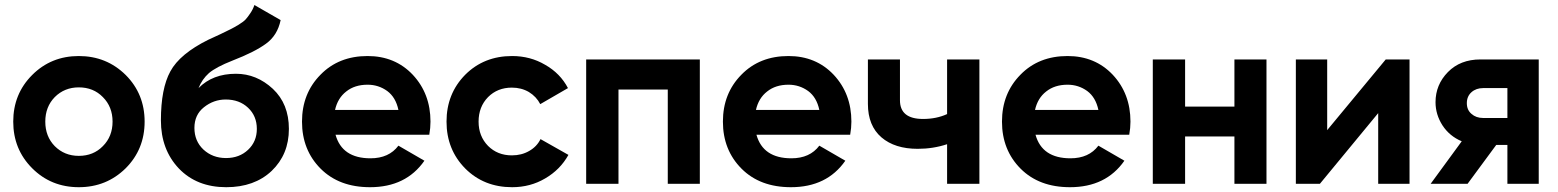

<svg xmlns="http://www.w3.org/2000/svg" viewBox="-20 -739 6266 772"><path d="M296.9 13.7Q185.5 13.7 109.4 -62.5Q33.2 -138.7 33.2 -250Q33.2 -361.3 109.4 -437.5Q185.5 -513.7 296.9 -513.7Q408.2 -513.7 485.4 -437.5Q561.5 -361.3 561.5 -250Q561.5 -138.7 485.4 -62.5Q408.2 13.7 296.9 13.7ZM296.9 -112.3Q355.5 -112.3 393.6 -151.4Q432.6 -190.4 432.6 -250Q432.6 -309.6 393.6 -348.6Q355.5 -387.7 296.9 -387.7Q239.3 -387.7 200.2 -348.6Q162.1 -309.6 162.1 -250Q162.1 -190.4 200.2 -151.4Q239.3 -112.3 296.9 -112.3Z M889.6 13.7Q771.5 13.7 699.2 -61.5Q627 -137.7 627 -254.9Q627 -382.8 665 -452.1Q703.1 -522.5 817.4 -579.1Q835 -586.9 866.2 -601.6Q896.5 -616.2 908.2 -622.1Q919.9 -627.9 939.5 -639.6Q960 -652.3 967.8 -661.1Q976.6 -670.9 986.3 -685.5Q997.1 -701.2 1002.9 -718.8Q1038.1 -698.2 1108.4 -658.2Q1095.7 -596.7 1049.8 -563.5Q1004.9 -530.3 914.1 -495.1Q849.6 -469.7 820.3 -445.3Q792 -419.9 778.3 -384.8Q835 -442.4 928.7 -442.4Q1011.7 -442.4 1077.1 -381.8Q1141.6 -321.3 1141.6 -220.7Q1141.6 -118.2 1072.3 -51.8Q1002.9 13.7 889.6 13.7ZM888.7 -103.5Q942.4 -103.5 977.5 -136.7Q1012.7 -169.9 1012.7 -220.7Q1012.7 -272.5 977.5 -305.7Q942.4 -338.9 887.7 -338.9Q838.9 -338.9 799.8 -307.6Q761.7 -277.3 761.7 -224.6Q761.7 -171.9 797.9 -137.7Q835 -103.5 888.7 -103.5Z M1329.1 -197.3Q1355.5 -102.5 1469.7 -102.5Q1543.9 -102.5 1582 -153.3Q1617.2 -132.8 1686.5 -92.8Q1612.3 13.7 1467.8 13.7Q1343.8 13.7 1269.5 -60.5Q1194.3 -135.7 1194.3 -250Q1194.3 -363.3 1268.6 -438.5Q1341.8 -513.7 1458 -513.7Q1568.4 -513.7 1639.6 -438.5Q1710.9 -362.3 1710.9 -250Q1710.9 -224.6 1706.1 -197.3Q1580.1 -197.3 1329.1 -197.3ZM1327.1 -296.9Q1390.6 -296.9 1582 -296.9Q1571.3 -347.7 1537.1 -373Q1502 -398.4 1458 -398.4Q1406.2 -398.4 1372.1 -371.1Q1337.9 -344.7 1327.1 -296.9Z M2039.1 13.7Q1925.8 13.7 1850.6 -61.5Q1775.4 -137.7 1775.4 -250Q1775.4 -362.3 1850.6 -438.5Q1925.8 -513.7 2039.1 -513.7Q2112.3 -513.7 2171.9 -478.5Q2232.4 -444.3 2263.7 -384.8Q2226.6 -363.3 2152.3 -320.3Q2136.7 -350.6 2106.4 -369.1Q2076.2 -386.7 2038.1 -386.7Q1980.5 -386.7 1942.4 -348.6Q1904.3 -309.6 1904.3 -250Q1904.3 -191.4 1942.4 -152.3Q1980.5 -114.3 2038.1 -114.3Q2077.1 -114.3 2107.4 -131.8Q2138.7 -149.4 2153.3 -179.7Q2190.4 -158.2 2265.6 -116.2Q2232.4 -56.6 2171.9 -21.5Q2112.3 13.7 2039.1 13.7Z M2793.9 -500Q2793.9 -375 2793.9 0Q2761.7 0 2665 0Q2665 -94.7 2665 -378.9Q2615.2 -378.9 2466.8 -378.9Q2466.8 -284.2 2466.8 0Q2433.6 0 2336.9 0Q2336.9 -125 2336.9 -500Q2451.2 -500 2793.9 -500Z M3021.5 -197.3Q3047.9 -102.5 3162.1 -102.5Q3236.3 -102.5 3274.4 -153.3Q3309.6 -132.8 3378.9 -92.8Q3304.7 13.7 3160.2 13.7Q3036.1 13.7 2961.9 -60.5Q2886.7 -135.7 2886.7 -250Q2886.7 -363.3 2960.9 -438.5Q3034.2 -513.7 3150.4 -513.7Q3260.7 -513.7 3332 -438.5Q3403.3 -362.3 3403.3 -250Q3403.3 -224.6 3398.4 -197.3Q3272.5 -197.3 3021.5 -197.3ZM3019.5 -296.9Q3083 -296.9 3274.4 -296.9Q3263.7 -347.7 3229.5 -373Q3194.3 -398.4 3150.4 -398.4Q3098.6 -398.4 3064.5 -371.1Q3030.3 -344.7 3019.5 -296.9Z M3788.1 -500Q3821.3 -500 3918 -500Q3918 -375 3918 0Q3885.7 0 3788.1 0Q3788.1 -40 3788.1 -159.2Q3732.4 -140.6 3669.9 -140.6Q3578.1 -140.6 3524.4 -186.5Q3469.7 -233.4 3469.7 -321.3Q3469.7 -380.9 3469.7 -500Q3502 -500 3598.6 -500Q3598.6 -459 3598.6 -335.9Q3598.6 -260.7 3691.4 -260.7Q3745.1 -260.7 3788.1 -280.3Q3788.1 -353.5 3788.1 -500Z M4143.6 -197.3Q4169.9 -102.5 4284.2 -102.5Q4358.4 -102.5 4396.5 -153.3Q4431.6 -132.8 4501 -92.8Q4426.8 13.7 4282.2 13.7Q4158.2 13.7 4084 -60.5Q4008.8 -135.7 4008.8 -250Q4008.8 -363.3 4083 -438.5Q4156.2 -513.7 4272.5 -513.7Q4382.8 -513.7 4454.1 -438.5Q4525.4 -362.3 4525.4 -250Q4525.4 -224.6 4520.5 -197.3Q4394.5 -197.3 4143.6 -197.3ZM4141.6 -296.9Q4205.1 -296.9 4396.5 -296.9Q4385.7 -347.7 4351.6 -373Q4316.4 -398.4 4272.5 -398.4Q4220.7 -398.4 4186.5 -371.1Q4152.3 -344.7 4141.6 -296.9Z M4943.4 -500Q4975.6 -500 5072.3 -500Q5072.3 -375 5072.3 0Q5040 0 4943.4 0Q4943.4 -47.9 4943.4 -190.4Q4893.6 -190.4 4745.1 -190.4Q4745.1 -142.6 4745.1 0Q4711.9 0 4615.2 0Q4615.2 -125 4615.2 -500Q4647.5 -500 4745.1 -500Q4745.1 -453.1 4745.1 -310.5Q4793.9 -310.5 4943.4 -310.5Q4943.4 -358.4 4943.4 -500Z M5551.8 -500Q5576.2 -500 5647.5 -500Q5647.5 -375 5647.5 0Q5616.2 0 5521.5 0Q5521.5 -71.3 5521.5 -284.2Q5462.9 -212.9 5287.1 0Q5262.7 0 5190.4 0Q5190.4 -125 5190.4 -500Q5222.7 -500 5316.4 -500Q5316.4 -428.7 5316.4 -215.8Q5376 -287.1 5551.8 -500Z M6167 -500Q6167 -375 6167 0Q6135.7 0 6041 0Q6041 -39.1 6041 -156.2Q6029.3 -156.2 5996.1 -156.2Q5966.8 -117.2 5880.9 0Q5843.8 0 5732.4 0Q5763.7 -43 5857.4 -170.9Q5808.6 -191.4 5780.3 -234.4Q5752 -278.3 5752 -328.1Q5752 -398.4 5801.8 -449.2Q5851.6 -500 5932.6 -500Q6010.7 -500 6167 -500ZM5943.4 -384.8Q5915 -384.8 5896.5 -368.2Q5877.9 -351.6 5877.9 -324.2Q5877.9 -296.9 5896.5 -281.2Q5915 -264.6 5943.4 -264.6Q5975.6 -264.6 6041 -264.6Q6041 -294.9 6041 -384.8Q6016.6 -384.8 5943.4 -384.8Z"/></svg>

Font: LeFont
Style: Regular
Weight: 700
Designer: Leryon MEDIA
Version: Version 1.0